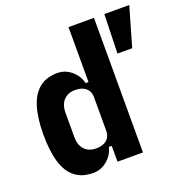

<svg xmlns="http://www.w3.org/2000/svg" viewBox="-134 -860 950 992"><g transform="rotate(-20 341.5 -364.0)"><path d="M349 0V-87H333Q324 -46 290 -17Q256 12 213 12Q152 12 113 -18.5Q74 -49 55.5 -110Q37 -171 37 -262Q37 -353 56 -414Q75 -475 114 -506Q153 -537 213 -537Q256 -537 290 -508Q324 -479 333 -438H349V-740H489V0ZM269 -102Q294 -102 312 -110Q330 -118 339.5 -133.5Q349 -149 349 -172V-353Q349 -376 339.5 -391.5Q330 -407 312 -415Q294 -423 269 -423Q230 -423 206.5 -398.5Q183 -374 183 -329V-196Q183 -151 206.5 -126.5Q230 -102 269 -102ZM683 -740 621 -525H540L546 -740Z"/></g></svg>

Font: IBM Plex Sans Condensed
Style: Bold
Weight: 700
Width: 3
Designer: Mike Abbink, Paul van der Laan, Pieter van Rosmalen
Foundry: Bold Monday
Version: Version 3.201